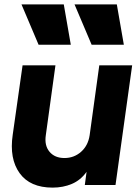

<svg xmlns="http://www.w3.org/2000/svg" viewBox="-20 -844 640 876"><path d="M220 12Q117 12 69.5 -54Q22 -120 38 -229L83 -546H233L189 -227Q182 -180 206 -151.5Q230 -123 274 -123Q318 -123 350 -151.5Q382 -180 389 -227L433 -546H583L507 0H367L375 -60Q348 -22 308 -5Q268 12 220 12ZM156 -640 78 -824H271L303 -640ZM398 -640 320 -824H513L545 -640Z"/></svg>

Font: Plus Jakarta Sans ExtraBold
Style: Italic
Weight: 800
Italic angle: -8°
Designer: Gumpita Rahayu
Foundry: Tokotype
Version: Version 2.071; ttfautohint (v1.8.4.7-5d5b);gftools[0.9.29]